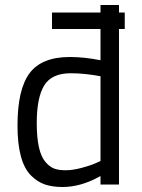

<svg xmlns="http://www.w3.org/2000/svg" viewBox="-20 -738 569 768"><path d="M456 -718V-688H479V-622H456V0H382V-34Q305 10 230 10Q190 10 160 0Q130 -10 104 -36Q50 -90 50 -235.5Q50 -381 98.5 -445.5Q147 -510 259 -510Q317 -510 382 -497V-622H188V-688H382V-718ZM362 -85 382 -94V-433Q318 -445 263 -445Q187 -445 157 -396.5Q127 -348 127 -246Q127 -130 162 -90Q178 -71 196 -64Q214 -57 242.5 -57Q271 -57 306.5 -66.5Q342 -76 362 -85Z"/></svg>

Font: TitilliumWeb-Regular
Style: Regular
Weight: 400
Version: Version 1.001;PS 57.000;hotconv 1.0.70;makeotf.lib2.5.55311